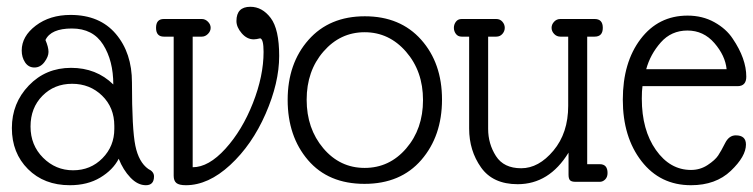

<svg xmlns="http://www.w3.org/2000/svg" viewBox="-20 -536 2220 566"><path d="M188 -492Q274 -492 321.5 -436Q369 -380 369 -293Q369 -155 379 -106.5Q389 -58 417 -38Q434 -30 434 -16Q434 10 410 10Q386 10 364.5 -12.5Q343 -35 330 -68Q313 -35 275.5 -12.5Q238 10 186 10Q110 10 62.5 -37.5Q15 -85 15 -158.5Q15 -232 65 -284Q115 -336 189.5 -336Q264 -336 314 -287Q314 -357 284 -404.5Q254 -452 192 -452Q130 -452 114 -418Q123 -397 123 -383Q123 -369 111 -353Q99 -337 81.5 -337Q64 -337 54 -352Q44 -367 44 -387Q44 -429 85.5 -460.5Q127 -492 188 -492ZM317 -156V-165Q317 -219 281 -254Q245 -289 192.5 -289Q140 -289 105 -253.5Q70 -218 70 -163Q70 -108 107 -71Q144 -34 195.5 -34Q247 -34 282 -69.5Q317 -105 317 -156Z M492 -428H463Q440 -428 440 -454Q440 -480 463 -480H575Q585 -480 593 -472Q601 -464 601 -454Q601 -444 593 -436Q585 -428 575 -428H548V-43Q595 -43 644.5 -97.5Q694 -152 725.5 -232Q757 -312 757 -383Q757 -421 747 -423Q735 -420 728 -420Q708 -420 692.5 -438Q677 -456 677 -474Q677 -516 718 -516Q753 -516 778 -483Q803 -450 803 -371Q803 -292 763 -200.5Q723 -109 658.5 -49.5Q594 10 528 10Q508 10 500 3.5Q492 -3 492 -18Z M828 -241.5Q828 -349 889.5 -418.5Q951 -488 1055.5 -488Q1160 -488 1221.5 -419Q1283 -350 1283 -242.5Q1283 -135 1222 -64.5Q1161 6 1054.5 6Q948 6 888 -64Q828 -134 828 -241.5ZM933 -99Q982 -41 1055 -41Q1128 -41 1177.5 -98.5Q1227 -156 1227 -241Q1227 -326 1177 -383.5Q1127 -441 1055 -441Q983 -441 933.5 -384Q884 -327 884 -242Q884 -157 933 -99Z M1655 -428H1632Q1621 -428 1613.5 -436Q1606 -444 1606 -454Q1606 -464 1613.5 -472Q1621 -480 1632 -480H1733Q1757 -480 1757 -454Q1757 -428 1733 -428H1711V-52H1748Q1771 -52 1771 -26Q1771 -14 1764 -7Q1757 0 1748 0H1677Q1665 0 1660.5 -4.5Q1656 -9 1656 -21V-86Q1599 7 1506 7Q1433 7 1398 -42.5Q1363 -92 1363 -157V-428H1341Q1330 -428 1324 -436Q1318 -444 1318 -454Q1318 -464 1324 -472Q1330 -480 1341 -480H1443Q1454 -480 1461 -472Q1468 -464 1468 -454Q1468 -444 1461 -436Q1454 -428 1443 -428H1419V-156Q1419 -112 1442 -76Q1465 -40 1516.5 -40Q1568 -40 1611.5 -92Q1655 -144 1655 -224Z M1885 -332H2122Q2118 -372 2086 -409Q2054 -446 2006.5 -446Q1959 -446 1928 -411Q1897 -376 1885 -332ZM2017 10Q1926 10 1871 -61Q1816 -132 1816 -242Q1816 -352 1868.5 -421Q1921 -490 2007 -490Q2051 -490 2086 -470.5Q2121 -451 2140 -422Q2180 -363 2180 -310Q2180 -282 2154 -282H1874Q1872 -269 1872 -245Q1872 -153 1913.5 -94Q1955 -35 2017 -35Q2044 -35 2066 -49.5Q2088 -64 2097 -77.5Q2106 -91 2117.5 -114Q2129 -137 2149 -137Q2179 -137 2179 -110Q2179 -75 2134.5 -32.5Q2090 10 2017 10Z"/></svg>

Font: Glass Antiqua
Style: Regular
Weight: 400
Version: 1.001